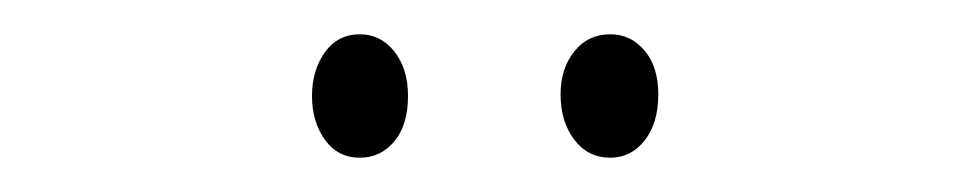

<svg xmlns="http://www.w3.org/2000/svg" viewBox="-20 -720 567 112"><path d="M162 -664Q162 -679 169.5 -689.5Q177 -700 190 -700Q202 -700 210 -690Q218 -680 218 -664Q218 -647 210 -637.5Q202 -628 190 -628Q177 -628 169.5 -638.5Q162 -649 162 -664ZM307 -665Q307 -680 315 -690Q323 -700 336 -700Q348 -700 356 -690.5Q364 -681 364 -665Q364 -648 356 -638Q348 -628 336 -628Q323 -628 315 -638.5Q307 -649 307 -665Z"/></svg>

Font: Noto Sans Arabic UI XCn XLt
Style: Regular
Weight: 200
Width: 2
Designer: Monotype Design Team, Nadine Chahine and Nizar Qandah
Foundry: Monotype Imaging Inc.
Version: Version 2.010; ttfautohint (v1.8.4.7-5d5b)